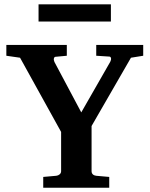

<svg xmlns="http://www.w3.org/2000/svg" viewBox="-20 -882 703 902"><path d="M652.8 -620.1 595.2 -610.8 410.2 -290V-78.1Q410.2 -68.4 416.3 -62.7Q422.4 -57.1 432.1 -56.2L493.2 -50.8V0H183.1V-50.8L244.1 -56.2Q253.4 -57.1 260.3 -63Q267.1 -68.8 267.1 -78.1V-262.2L74.2 -610.8L9.8 -620.1V-670.9H293.9V-620.1L241.2 -615.2Q235.4 -615.2 233.4 -607.9Q231.4 -600.6 235.8 -590.8L361.8 -354L498 -591.8Q502.9 -601.1 501.5 -608.6Q500 -616.2 493.2 -616.2L432.1 -620.1V-670.9H652.8ZM501 -780.8H161.1V-861.8H501Z"/></svg>

Font: Veleka
Style: Bold
Weight: 700
Designer: Stefan Peev, Context Ltd, 2016; SIL International, 1997-2014.
Foundry: Stefan Peev, Context Ltd, 2016
Version: Version 1.000